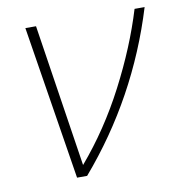

<svg xmlns="http://www.w3.org/2000/svg" viewBox="-65 -580 595 639"><g transform="rotate(-10 232.5 -260.0)"><path d="M62 -520H98L172 -38Q261 -142 327.5 -270Q394 -398 431 -520H465Q376 -229 179 0H145Z"/></g></svg>

Font: Raleway-v4020 ExtraLight
Style: Italic
Weight: 275
Italic angle: -12°
Designer: Matt McInerney, Pablo Impallari, Rodrigo Fuenzalida
Foundry: Matt McInerney, Pablo Impallari, Rodrigo Fuenzalida
Version: Version 4.020;PS 004.020;hotconv 1.0.88;makeotf.lib2.5.64775